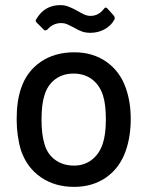

<svg xmlns="http://www.w3.org/2000/svg" viewBox="-20 -721 581 749"><path d="M62 -134Q45 -190 45 -256Q45 -327 62 -376Q84 -442 138.5 -479.5Q193 -517 270 -517Q342 -517 395 -480Q448 -443 471 -377Q490 -323 490 -257Q490 -189 471 -134Q448 -67 395 -29.5Q342 8 269 8Q194 8 139.5 -29.5Q85 -67 62 -134ZM381 -161Q393 -197 393 -255Q393 -313 382 -348Q369 -389 339 -411.5Q309 -434 267 -434Q225 -434 195 -411.5Q165 -389 153 -348Q142 -313 142 -255Q142 -197 153 -161Q164 -120 195 -97.5Q226 -75 269 -75Q309 -75 338.5 -98Q368 -121 381 -161ZM269 -613Q250 -623 240.5 -627Q231 -631 219 -631Q187 -631 165 -606Q157 -599 151 -605L123 -633Q116 -640 122 -647Q154 -701 215 -701Q232 -701 245 -696Q258 -691 269 -685.5Q280 -680 283 -678Q287 -676 297.5 -670Q308 -664 316.5 -661.5Q325 -659 333 -659Q364 -659 385 -686Q391 -696 399 -688L424 -660Q429 -653 427 -646Q414 -621 388.5 -607Q363 -593 333 -593Q314 -593 300 -598Q286 -603 269 -613Z"/></svg>

Font: BarlowMedium
Style: Regular
Weight: 500
Designer: Jeremy Tribby
Foundry: Tribby Type
Version: Version 1.422